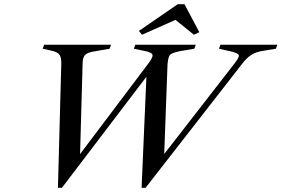

<svg xmlns="http://www.w3.org/2000/svg" viewBox="-20 -887 1346 918"><path d="M257 11 273 -581Q274 -611 264.5 -625Q255 -639 225 -645L184 -654L191 -673H511L504 -654L435 -642Q399 -637 387 -624.5Q375 -612 375 -583L362 -121L346 -128L686 -579Q710 -610 709.5 -622.5Q709 -635 678 -642L620 -654L627 -673H916L909 -654L838 -642Q815 -637 803 -631.5Q791 -626 787 -614Q783 -602 781 -581L764 -119L746 -126L1104 -587Q1125 -614 1121.5 -623.5Q1118 -633 1085 -641L1027 -654L1034 -673H1306L1299 -654L1238 -644Q1204 -639 1181.5 -624.5Q1159 -610 1137 -581L676 11H657L680 -520L276 11ZM659 -721 644 -739 830 -867H862L933 -733L907 -721L819 -792Z"/></svg>

Font: Ibarra Real Nova Medium
Style: Italic
Weight: 500
Italic angle: -22°
Designer: Jose Maria Ribagorda & Octavio Pardo
Foundry: Octavio Pardo
Version: Version 2.000